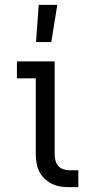

<svg xmlns="http://www.w3.org/2000/svg" viewBox="-20 -774 373 794"><path d="M304 0H266Q247 0 228.5 -3Q210 -6 193.5 -14.5Q177 -23 163.5 -36Q150 -49 142 -65.5Q134 -82 131 -100.5Q128 -119 128 -138V-450H50V-520H206V-138Q206 -125 209 -112Q212 -99 220 -89Q228 -79 240.5 -74.5Q253 -70 266 -70H304ZM129 -600 140 -754H217L192 -600Z"/></svg>

Font: Huly
Style: Regular
Weight: 400
Designer: Belleve Invis
Foundry: Belleve Invis
Version: Version 33.2.5; ttfautohint (v1.8.4)